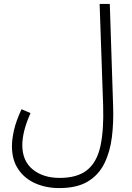

<svg xmlns="http://www.w3.org/2000/svg" viewBox="-20 -730 672 981"><path d="M41 17Q41 -17 51 -63Q61 -109 90 -172L136 -152Q94 -59 94 12Q94 92 147 135.5Q200 179 285 179Q375 179 425 139Q475 99 493 17Q511 -65 507 -191L489 -710H541L558 -187Q561 -103 551.5 -28Q542 47 513 105.5Q484 164 428.5 197.5Q373 231 282 231Q216 231 161 207Q106 183 73.5 135Q41 87 41 17Z"/></svg>

Font: Noto Sans Arabic SemCond Light
Style: Regular
Weight: 300
Width: 4
Designer: Monotype Design Team, Nadine Chahine, Nizar Qandah and Khaled Hosny
Foundry: Monotype Imaging Inc.
Version: Version 2.012; ttfautohint (v1.8.4.7-5d5b)